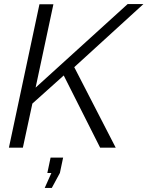

<svg xmlns="http://www.w3.org/2000/svg" viewBox="-20 -730 729 949"><path d="M175 -709H244L156 -297L611 -710H689L347 -398L552 0H475L295 -357L140 -218L93 0H24ZM201 199 234 125H214L230 49H292L276 125L236 199Z"/></svg>

Font: Raleway
Style: Italic
Weight: 400
Italic angle: -12°
Designer: Matt McInerney, Pablo Impallari, Rodrigo Fuenzalida
Foundry: Matt McInerney, Pablo Impallari, Rodrigo Fuenzalida
Version: Version 4.026